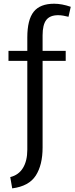

<svg xmlns="http://www.w3.org/2000/svg" viewBox="-20 -786 400 1030"><path d="M45.5 224.5 35 164Q80 153 103.2 115Q126.5 77 126.5 17V-459.5H25.5V-513H126.5V-585Q126.5 -680 160.8 -723Q195 -766 270.5 -766Q311.5 -766 359.5 -749.5L347.5 -696Q333.5 -699.5 319.5 -702Q305.5 -704.5 292 -704.5Q248 -704.5 228.2 -678.8Q208.5 -653 208.5 -596.5V-513H332.5V-459.5H208.5V5.5Q208.5 99 171.8 156Q135 213 45.5 224.5Z"/></svg>

Font: Mooli
Style: Regular
Weight: 400
Designer: Vernon Adams
Foundry: Vernon Adams
Version: Version 1.000; ttfautohint (v1.8.4.7-5d5b);gftools[0.9.33]